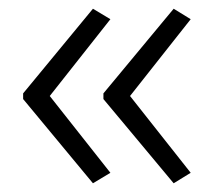

<svg xmlns="http://www.w3.org/2000/svg" viewBox="-20 -492 489 440"><path d="M33 -278V-265L193 -72L233 -96L94 -272L233 -448L193 -472ZM217 -278V-265L378 -72L417 -96L278 -272L417 -448L378 -472Z"/></svg>

Font: Noto Sans Telugu Light
Style: Regular
Weight: 300
Designer: Jelle Bosma - Monotype Design Team
Foundry: Monotype Imaging Inc.
Version: Version 2.005